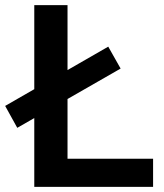

<svg xmlns="http://www.w3.org/2000/svg" viewBox="-55 -725 635 745"><path d="M78 0V-705H207V-109H539V0ZM12 -229 -35 -314 365 -544 413 -459Z"/></svg>

Font: MulishBold
Style: Bold
Weight: 700
Designer: Vernon Adams
Foundry: Vernon Adams
Version: Version 3.602; ttfautohint (v1.8.3)